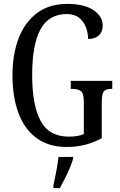

<svg xmlns="http://www.w3.org/2000/svg" viewBox="-20 -744 616 985"><path d="M322 10Q229 10 167 -36Q105 -82 74.5 -164.5Q44 -247 44 -358Q44 -466 76 -548.5Q108 -631 170.5 -677.5Q233 -724 326 -724Q412 -724 459.5 -692Q507 -660 507 -613Q507 -581 487 -562.5Q467 -544 432 -544Q432 -574 421 -603.5Q410 -633 386 -652.5Q362 -672 323 -672Q231 -672 188 -594Q145 -516 145 -358Q145 -206 188 -124.5Q231 -43 334 -43Q354 -43 374 -46Q394 -49 410 -56V-221Q410 -266 394.5 -277Q379 -288 352 -288H343V-329H556V-288H549Q526 -288 514 -276.5Q502 -265 502 -217V-35Q461 -13 417.5 -1.5Q374 10 322 10ZM254 208Q261 174 268.5 136Q276 98 280 61H355V71Q349 92 337.5 119Q326 146 312.5 173Q299 200 287 221H254Z"/></svg>

Font: Noto Serif ExtraCondensed
Style: Regular
Weight: 400
Width: 2
Designer: Monotype Design Team
Foundry: Monotype Imaging Inc.
Version: Version 2.015